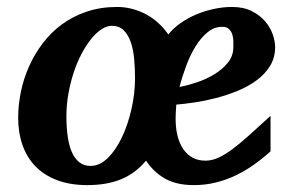

<svg xmlns="http://www.w3.org/2000/svg" viewBox="-20 -520 828 552"><path d="M771 -384.8Q771 -354 756.3 -330.3Q741.7 -306.6 717.8 -289.1Q693.8 -271.5 663.6 -259Q633.3 -246.6 601.6 -238.3Q569.8 -230 539.8 -225.6Q509.8 -221.2 486.8 -219.2Q485.8 -209.5 485.4 -197.8Q484.9 -186 484.9 -179.2Q484.9 -122.6 507.6 -90.3Q530.3 -58.1 570.8 -58.1Q588.9 -58.1 607.4 -66.4Q626 -74.7 647.7 -90.8Q669.4 -106.9 696.3 -131.1Q723.1 -155.3 757.8 -187V-85Q736.3 -65.4 711.9 -47.9Q687.5 -30.3 659.9 -16.8Q632.3 -3.4 601.8 4.4Q571.3 12.2 537.1 12.2Q487.8 12.2 454.8 -6.3Q421.9 -24.9 399.9 -58.1Q369.1 -21.5 328.1 -4.6Q287.1 12.2 231 12.2Q181.6 12.2 144.3 -2Q106.9 -16.1 82 -41.7Q57.1 -67.4 44.7 -103Q32.2 -138.7 32.2 -181.2Q32.2 -217.3 39.8 -254.9Q47.4 -292.5 63 -327.9Q78.6 -363.3 102.1 -394.5Q125.5 -425.8 157 -449.2Q188.5 -472.7 228.5 -486.3Q268.6 -500 316.9 -500Q339.8 -500 361.3 -494.1Q382.8 -488.3 401.9 -477.8Q420.9 -467.3 436.5 -452.6Q452.1 -438 463.9 -420.9Q478 -438.5 498.5 -453.1Q519 -467.8 543.2 -478Q567.4 -488.3 594 -494.1Q620.6 -500 647 -500Q680.2 -500 703.9 -488Q727.5 -476.1 742.4 -458.5Q757.3 -440.9 764.2 -420.9Q771 -400.9 771 -384.8ZM368.2 -295.9Q368.2 -323.7 365.7 -350.6Q363.3 -377.4 356 -398.7Q348.6 -419.9 335.7 -432.9Q322.8 -445.8 301.8 -445.8Q286.6 -445.8 271.2 -435.5Q255.9 -425.3 241.5 -407.2Q227.1 -389.2 214.1 -364.5Q201.2 -339.8 191.7 -310.8Q182.1 -281.7 176.5 -249.8Q170.9 -217.8 170.9 -185.1Q170.9 -154.3 174.6 -128.2Q178.2 -102.1 186.3 -83.3Q194.3 -64.5 207.8 -53.7Q221.2 -43 240.2 -43Q266.6 -43 289.8 -65.7Q313 -88.4 330.3 -124.8Q347.7 -161.1 357.9 -206.1Q368.2 -251 368.2 -295.9ZM650.9 -384.8V-400.4Q650.9 -410.2 648.2 -419.7Q645.5 -429.2 638.9 -436Q632.3 -442.9 619.1 -442.9Q595.7 -442.9 576.7 -427.2Q557.6 -411.6 542.2 -386.7Q526.9 -361.8 515.4 -331.1Q503.9 -300.3 496.1 -270Q517.6 -273.9 544.4 -282.7Q571.3 -291.5 595 -305.7Q618.7 -319.8 634.8 -339.4Q650.9 -358.9 650.9 -384.8Z"/></svg>

Font: Charis SIL Am
Style: Bold Italic
Weight: 700
Italic angle: -11°
Foundry: SIL International
Version: Version 5.000